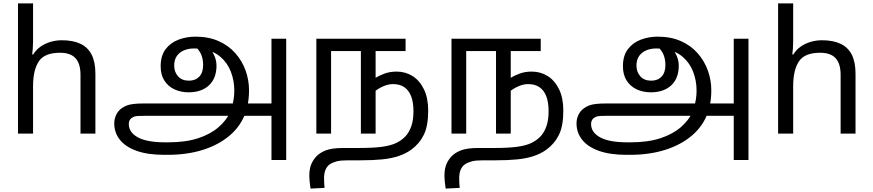

<svg xmlns="http://www.w3.org/2000/svg" viewBox="-20 -780 5096 1121"><path d="M173 -537Q173 -518 171.5 -498Q170 -478 168 -462H174Q191 -490 217 -508Q243 -526 275 -535.5Q307 -545 341 -545Q406 -545 449.5 -524.5Q493 -504 515 -461Q537 -418 537 -349V0H450V-343Q450 -408 421 -440Q392 -472 330 -472Q240 -472 206.5 -421.5Q173 -371 173 -277V0H85V-760H173Z M939 124Q842 124 777 100.5Q712 77 679.5 35.5Q647 -6 647 -60Q647 -85 658 -109Q669 -133 692 -149Q705 -158 720 -164Q735 -170 759.5 -173Q784 -176 824 -176H1571L1574 -104H835Q804 -104 787.5 -103Q771 -102 763 -99Q755 -96 747 -90Q732 -78 732 -56Q732 -7 785 22Q838 51 945 51H962Q1063 51 1135.5 27.5Q1208 4 1255.5 -37Q1303 -78 1327 -130L1331 -149Q1340 -174 1344 -199.5Q1348 -225 1348 -251Q1348 -309 1328 -361Q1308 -413 1266.5 -448.5Q1225 -484 1160 -494Q1147 -496 1135.5 -496.5Q1124 -497 1111 -497Q1080 -497 1054 -486Q1028 -475 1012.5 -453Q997 -431 997 -397Q997 -360 1019.5 -334.5Q1042 -309 1083 -309Q1121 -309 1143.5 -332.5Q1166 -356 1166 -400Q1166 -433 1155.5 -459.5Q1145 -486 1119 -510L1176 -527Q1194 -512 1209.5 -492Q1225 -472 1234.5 -447.5Q1244 -423 1244 -396Q1244 -361 1233.5 -332.5Q1223 -304 1202 -283.5Q1181 -263 1150.5 -252Q1120 -241 1081 -241Q1036 -241 999 -258Q962 -275 940 -309Q918 -343 918 -393Q918 -455 947 -493Q976 -531 1022.5 -548.5Q1069 -566 1121 -566Q1198 -566 1256.5 -540Q1315 -514 1354.5 -469Q1394 -424 1414 -368Q1434 -312 1434 -252Q1434 -225 1431 -199.5Q1428 -174 1422 -150L1416 -128Q1388 -46 1322.5 10Q1257 66 1164.5 95Q1072 124 960 124ZM1565 154V-554H1651V154Z M2296 -362Q2347 -362 2388.5 -336Q2430 -310 2455 -259Q2480 -208 2480 -134Q2480 -44 2454 8Q2428 60 2381 94Q2349 117 2307.5 131Q2266 145 2212 150.5Q2158 156 2086 156H2011Q1969 156 1946 162Q1923 168 1906 179Q1890 190 1881 210Q1872 230 1872 263Q1872 278 1873 291.5Q1874 305 1875 317L1793 321Q1790 303 1788 281.5Q1786 260 1786 243Q1786 199 1802 168.5Q1818 138 1843 119Q1861 106 1880.5 98.5Q1900 91 1925.5 87.5Q1951 84 1984 84H2077Q2159 84 2210.5 77Q2262 70 2294 54.5Q2326 39 2349 14Q2369 -8 2381.5 -43.5Q2394 -79 2394 -131Q2394 -183 2380.5 -218Q2367 -253 2340.5 -271Q2314 -289 2275 -289Q2247 -289 2218.5 -276.5Q2190 -264 2169 -247L2166 -322Q2192 -338 2224 -350Q2256 -362 2296 -362ZM1827 0V-554H2348V-482H2173V0H2087V-482H1913V0Z M3085 -362Q3136 -362 3177.5 -336Q3219 -310 3244 -259Q3269 -208 3269 -134Q3269 -44 3243 8Q3217 60 3170 94Q3138 117 3096.5 131Q3055 145 3001 150.5Q2947 156 2875 156H2800Q2758 156 2735 162Q2712 168 2695 179Q2679 190 2670 210Q2661 230 2661 263Q2661 278 2662 291.5Q2663 305 2664 317L2582 321Q2579 303 2577 281.5Q2575 260 2575 243Q2575 199 2591 168.5Q2607 138 2632 119Q2650 106 2669.5 98.5Q2689 91 2714.5 87.5Q2740 84 2773 84H2866Q2948 84 2999.5 77Q3051 70 3083 54.5Q3115 39 3138 14Q3158 -8 3170.5 -43.5Q3183 -79 3183 -131Q3183 -183 3169.5 -218Q3156 -253 3129.5 -271Q3103 -289 3064 -289Q3036 -289 3007.5 -276.5Q2979 -264 2958 -247L2955 -322Q2981 -338 3013 -350Q3045 -362 3085 -362ZM2616 0V-554H3137V-482H2962V0H2876V-482H2702V0Z M3638 124Q3541 124 3476 100.5Q3411 77 3378.5 35.5Q3346 -6 3346 -60Q3346 -85 3357 -109Q3368 -133 3391 -149Q3404 -158 3419 -164Q3434 -170 3458.5 -173Q3483 -176 3523 -176H4270L4273 -104H3534Q3503 -104 3486.5 -103Q3470 -102 3462 -99Q3454 -96 3446 -90Q3431 -78 3431 -56Q3431 -7 3484 22Q3537 51 3644 51H3661Q3762 51 3834.5 27.5Q3907 4 3954.5 -37Q4002 -78 4026 -130L4030 -149Q4039 -174 4043 -199.5Q4047 -225 4047 -251Q4047 -309 4027 -361Q4007 -413 3965.5 -448.5Q3924 -484 3859 -494Q3846 -496 3834.5 -496.5Q3823 -497 3810 -497Q3779 -497 3753 -486Q3727 -475 3711.5 -453Q3696 -431 3696 -397Q3696 -360 3718.5 -334.5Q3741 -309 3782 -309Q3820 -309 3842.5 -332.5Q3865 -356 3865 -400Q3865 -433 3854.5 -459.5Q3844 -486 3818 -510L3875 -527Q3893 -512 3908.5 -492Q3924 -472 3933.5 -447.5Q3943 -423 3943 -396Q3943 -361 3932.5 -332.5Q3922 -304 3901 -283.5Q3880 -263 3849.5 -252Q3819 -241 3780 -241Q3735 -241 3698 -258Q3661 -275 3639 -309Q3617 -343 3617 -393Q3617 -455 3646 -493Q3675 -531 3721.5 -548.5Q3768 -566 3820 -566Q3897 -566 3955.5 -540Q4014 -514 4053.5 -469Q4093 -424 4113 -368Q4133 -312 4133 -252Q4133 -225 4130 -199.5Q4127 -174 4121 -150L4115 -128Q4087 -46 4021.5 10Q3956 66 3863.5 95Q3771 124 3659 124ZM4264 154V-554H4350V154Z M4611 -537Q4611 -518 4609.5 -498Q4608 -478 4606 -462H4612Q4629 -490 4655 -508Q4681 -526 4713 -535.5Q4745 -545 4779 -545Q4844 -545 4887.5 -524.5Q4931 -504 4953 -461Q4975 -418 4975 -349V0H4888V-343Q4888 -408 4859 -440Q4830 -472 4768 -472Q4678 -472 4644.5 -421.5Q4611 -371 4611 -277V0H4523V-760H4611Z"/></svg>

Font: ltamil05
Style: Book
Weight: 400
Designer: Jelle Bosma - Monotype Design Team
Foundry: Monotype Imaging Inc.
Version: Version 2.003